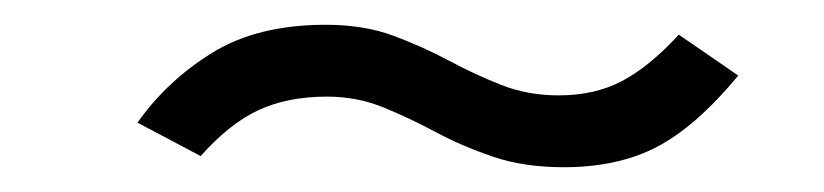

<svg xmlns="http://www.w3.org/2000/svg" viewBox="-20 -398 665 155"><path d="M435 -263Q403 -263 378 -271.5Q353 -280 331.5 -291.5Q310 -303 289 -311.5Q268 -320 244 -320Q212 -320 188.5 -309Q165 -298 142 -272L91 -299Q115 -333 151.5 -355.5Q188 -378 243 -378Q274 -378 298 -369Q322 -360 342.5 -349Q363 -338 384.5 -329.5Q406 -321 431 -321Q460 -321 482 -332.5Q504 -344 528 -370L576 -337Q542 -296 510.5 -279.5Q479 -263 435 -263Z"/></svg>

Font: Inconsolata Expanded Thin
Style: Regular
Weight: 100
Width: 7
Monospace: yes
Designer: Raph Levien, Cyreal, Brenton Simpson
Foundry: Raph Levien, Cyreal, Google
Version: Version 3.100; ttfautohint (v1.8.4.7-5d5b)